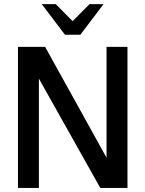

<svg xmlns="http://www.w3.org/2000/svg" viewBox="-20 -925 716 945"><path d="M254.4 -904.8 337.4 -820.8 420.9 -904.8H489.7L375.5 -753.9H299.8L185.5 -904.8ZM68.4 -694.3H202.1L504.4 -148.9V-694.3H607.4V0H473.6L171.4 -538.1V0H68.4Z"/></svg>

Font: Anta
Style: Regular
Weight: 400
Designer: Sergej Lebedev
Foundry: Sergej Lebedev
Version: Version 1.000; ttfautohint (v1.8.4.7-5d5b)